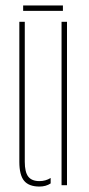

<svg xmlns="http://www.w3.org/2000/svg" viewBox="-20 -680 326 705"><path d="M51 -86V-600H71V-86Q71 -48 83.8 -31.5Q96.5 -15 125 -15Q147.5 -15 166 -26.5V-6.5Q148.5 5 125 5Q86 5 68.5 -16.2Q51 -37.5 51 -86ZM206 0V-600H226V0ZM65 -660H211V-640H65Z"/></svg>

Font: Big Shoulders Stencil Display Thin Thin
Style: Regular
Weight: 250
Version: Version 2.001